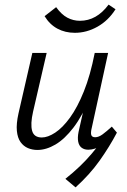

<svg xmlns="http://www.w3.org/2000/svg" viewBox="-20 -643 550 831"><path d="M307 168 263 131Q330 78 377.5 21.5Q425 -35 463 -93L486 -69Q454 -8 411 52.5Q368 113 307 168ZM142 6Q120 6 101 -2Q82 -10 69 -28Q56 -46 53 -76.5Q50 -107 60 -152L120 -414H182L123 -159Q111 -106 119 -77Q127 -48 161 -48Q187 -48 219 -69Q251 -90 283 -134Q315 -178 343 -247.5Q371 -317 390 -414H427Q403 -302 370 -222Q337 -142 298.5 -91.5Q260 -41 220 -17.5Q180 6 142 6ZM362 5Q345 5 333.5 -3.5Q322 -12 318.5 -29.5Q315 -47 320 -72L397 -414H448L377 -89Q372 -69 375 -59Q378 -49 392 -49Q407 -49 424 -61.5Q441 -74 464 -95L486 -69Q453 -33 421.5 -14Q390 5 362 5ZM304 -501Q262 -501 228.5 -519Q195 -537 173 -573L223 -612Q246 -580 271.5 -566.5Q297 -553 326 -553Q362 -553 393 -570.5Q424 -588 450 -623L480 -603Q449 -554 402 -527.5Q355 -501 304 -501Z"/></svg>

Font: Ysabeau
Style: Italic
Weight: 400
Italic angle: -12°
Designer: Christian Thalmann (Catharsis Fonts)
Version: Version 2.000;gftools[0.9.27.dev2+g8671c4b]